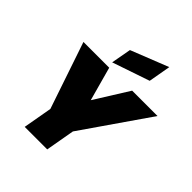

<svg xmlns="http://www.w3.org/2000/svg" viewBox="-266 -1172 1338 1338"><g transform="rotate(45 402.5 -503.5)"><path d="M242 -215 75 -708H329L398 -457L555 -708H805L464 -215L426 0H204ZM344 -897 622 -1007 593 -843 317 -749Z"/></g></svg>

Font: Poppins Black
Style: Italic
Weight: 900
Italic angle: -10°
Designer: Ninad Kale (Devanagari), Jonny Pinhorn (Latin)
Foundry: Indian Type Foundry
Version: Version 3.200;PS 1.000;hotconv 16.6.54;makeotf.lib2.5.65590